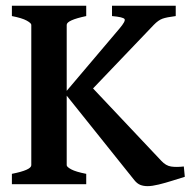

<svg xmlns="http://www.w3.org/2000/svg" viewBox="-20 -635 659 662"><path d="M488.8 6.8Q474.6 6.8 463.6 2.4Q452.6 -2 442.9 -14.2L210 -305.2V-65.4Q210 -59.6 225.8 -51Q241.7 -42.5 277.3 -35.6V0H21V-35.6Q87.9 -48.8 87.9 -65.4V-549.3Q87.9 -555.2 72 -564Q56.2 -572.8 21 -579.6V-615.2H277.3V-579.6Q210 -565.4 210 -549.3V-321.8L391.6 -536.1Q414.1 -562.5 409.4 -569.3Q404.8 -576.2 366.2 -579.6V-615.2H585.9V-579.6Q554.7 -575.7 540.3 -570.6Q525.9 -565.4 510.3 -549.3L300.8 -330.1L536.1 -80.6Q551.8 -63.5 570.1 -60.8Q588.4 -58.1 613.8 -61L617.2 -25.4Q598.1 -19.5 574.2 -12Q550.3 -4.4 527.3 1.2Q504.4 6.8 488.8 6.8Z"/></svg>

Font: David Libre
Style: Bold
Weight: 700
Designer: Ismar David, J. Victor Gaultney, Annie Olsen and Meir Sadan
Foundry: Monotype Imaging Inc. & SIL International
Version: Version 1.100; ttfautohint (v1.8.4.7-5d5b)